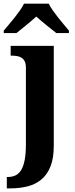

<svg xmlns="http://www.w3.org/2000/svg" viewBox="-41 -786 406 1046"><path d="M252 -536.1V7.8Q252 75.2 234.4 119.9Q216.8 164.6 185.3 191.2Q153.8 217.8 110.4 229Q66.9 240.2 15.1 240.2H-3.9V178.2H2Q25.4 178.2 43.7 169.4Q62 160.6 74.5 140.1Q86.9 119.6 93.5 85.4Q100.1 51.3 100.1 0V-417Q100.1 -438.5 93.8 -451.4Q87.4 -464.4 76.4 -471.4Q65.4 -478.5 50.8 -480.7Q36.1 -482.9 20 -482.9H17.1V-536.1ZM-20.5 -619.1Q-8.8 -633.3 7.1 -651.9Q22.9 -670.4 38.6 -690.2Q54.2 -710 68.1 -729.7Q82 -749.5 89.8 -766.1H224.6Q232.4 -749.5 246.3 -729.7Q260.3 -710 275.9 -690.2Q291.5 -670.4 307.1 -651.9Q322.8 -633.3 334.5 -619.1V-606H265.6Q255.4 -614.3 241.2 -625.5Q227.1 -636.7 211.9 -648.9Q196.8 -661.1 182.4 -673.3Q168 -685.5 156.7 -695.8Q145.5 -685.5 131.1 -673.3Q116.7 -661.1 101.8 -648.9Q86.9 -636.7 73 -625.5Q59.1 -614.3 48.8 -606H-20.5Z"/></svg>

Font: Droid Serif
Style: Bold
Weight: 700
Designer: Monotype Design team
Foundry: Monotype Imaging Inc.
Version: Version 1.03